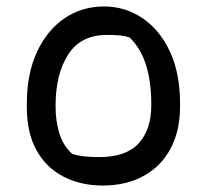

<svg xmlns="http://www.w3.org/2000/svg" viewBox="-20 -563 640 594"><path d="M302 -543Q367 -543 420.5 -507Q474 -471 505.5 -404Q537 -337 537 -243V-233Q537 -158 507.5 -103Q478 -48 424 -18.5Q370 11 298 11Q230 11 176.5 -16.5Q123 -44 93 -98Q63 -152 63 -232V-242Q63 -334 94 -401.5Q125 -469 179 -506Q233 -543 302 -543ZM311 -455Q230 -455 191 -394.5Q152 -334 152 -237V-231Q152 -191 163 -152.5Q174 -114 203 -87Q223 -81 243 -79Q263 -77 287 -77Q370 -77 409 -119.5Q448 -162 448 -237V-243Q448 -309 432 -361Q416 -413 381 -447Q366 -452 349 -453.5Q332 -455 311 -455Z"/></svg>

Font: Recursive Mn Csl St
Style: Regular
Weight: 400
Monospace: yes
Version: Version 1.079;hotconv 1.0.112;makeotfexe 2.5.65598; ttfautoh